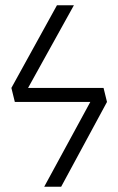

<svg xmlns="http://www.w3.org/2000/svg" viewBox="-20 -705 447 725"><path d="M384 -320 211 0H147L321 -320H36L23 -373L195 -685H259L86 -373H371Z"/></svg>

Font: Fira Sans Condensed Light
Style: Regular
Weight: 300
Width: 3
Designer: bBox Type GmbH & Carrois Corporate GbR & Edenspiekermann AG
Foundry: bBox Type GmbH & Carrois Corporate GbR & Edenspiekermann AG
Version: Version 4.301